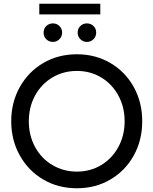

<svg xmlns="http://www.w3.org/2000/svg" viewBox="-20 -998 820 1026"><path d="M211.5 -38.5C264.5 -7.5 324.3 8 391 8C457 8 516.5 -7.5 569.5 -38.5C622.5 -69.5 664.2 -112.2 694.5 -166.5C724.8 -220.8 740 -282 740 -350C740 -418 724.8 -479.2 694.5 -533.5C664.2 -587.8 622.5 -630.5 569.5 -661.5C516.5 -692.5 457 -708 391 -708C324.3 -708 264.5 -692.5 211.5 -661.5C158.5 -630.5 116.7 -587.7 86 -533C55.3 -478.3 40 -417.3 40 -350C40 -282.7 55.3 -221.7 86 -167C116.7 -112.3 158.5 -69.5 211.5 -38.5ZM521 -116C482.3 -92.7 439 -81 391 -81C343 -81 299.3 -92.7 260 -116C220.7 -139.3 189.8 -171.5 167.5 -212.5C145.2 -253.5 134 -299.3 134 -350C134 -400.7 145.2 -446.5 167.5 -487.5C189.8 -528.5 220.7 -560.7 260 -584C299.3 -607.3 343 -619 391 -619C439 -619 482.3 -607.3 521 -584C559.7 -560.7 590.2 -528.5 612.5 -487.5C634.8 -446.5 646 -400.7 646 -350C646 -299.3 634.8 -253.5 612.5 -212.5C590.2 -171.5 559.7 -139.3 521 -116ZM227.5 -788C237.2 -778.7 249 -774 263 -774C276.3 -774 287.8 -778.8 297.5 -788.5C307.2 -798.2 312 -810 312 -824C312 -838 307.2 -849.7 297.5 -859C287.8 -868.3 276.3 -873 263 -873C249 -873 237.2 -868.3 227.5 -859C217.8 -849.7 213 -838 213 -824C213 -809.3 217.8 -797.3 227.5 -788ZM409.5 -788.5C419.2 -778.8 430.7 -774 444 -774C458 -774 469.8 -778.8 479.5 -788.5C489.2 -798.2 494 -810 494 -824C494 -838 489.2 -849.7 479.5 -859C469.8 -868.3 458 -873 444 -873C430.7 -873 419.2 -868.3 409.5 -859C399.8 -849.7 395 -838 395 -824C395 -810 399.8 -798.2 409.5 -788.5ZM190 -978V-921H516V-978Z"/></svg>

Font: Rookery
Style: Regular
Weight: 400
Designer: Ryan Kimball / Julieta Ulanovsky
Foundry: Motorola Mobility LLC.
Version: Version 1.0